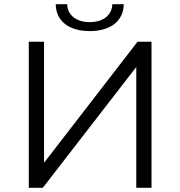

<svg xmlns="http://www.w3.org/2000/svg" viewBox="-20 -900 864 920"><path d="M410 -751C509 -751 572 -799 573 -880H518C517 -827 474 -794 410 -794C346 -794 303 -827 302 -880H247C248 -799 310 -751 410 -751ZM185 0 633 -579V0H706V-700H639L191 -120V-700H118V0Z"/></svg>

Font: Montserrat Z
Style: Regular
Weight: 400
Designer: Julieta Ulanovsky
Foundry: Julieta Ulanovsky
Version: Version 8.000